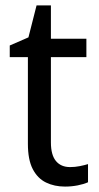

<svg xmlns="http://www.w3.org/2000/svg" viewBox="-20 -679 364 709"><path d="M239 -62Q257 -62 274.5 -65.5Q292 -69 305 -73V-6Q290 1 267 5.5Q244 10 220 10Q181 10 150 -5Q119 -20 101 -54.5Q83 -89 83 -148V-468H16V-511L85 -541L115 -659H168V-536H299V-468H168V-153Q168 -107 186.5 -84.5Q205 -62 239 -62Z"/></svg>

Font: Noto Sans Thai SemiCondensed
Style: Regular
Weight: 400
Width: 4
Designer: Monotype Design Team
Foundry: Monotype Imaging Inc.
Version: Version 2.001